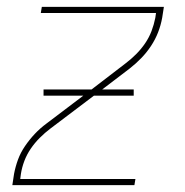

<svg xmlns="http://www.w3.org/2000/svg" viewBox="-20 -540 540 560"><path d="M16 0 21 -33Q25 -54 32.5 -74.5Q40 -95 53 -114Q66 -133 81.5 -149.5Q97 -166 116 -180L223 -261H107V-279H247L346 -355Q362 -367 377 -382Q392 -397 403.5 -414Q415 -431 422 -449.5Q429 -468 433 -488L435 -502H99L102 -520H458L453 -488Q449 -466 441 -445.5Q433 -425 420.5 -406Q408 -387 392 -370.5Q376 -354 358 -340L278 -279H370V-261H254L127 -165Q111 -153 96 -138Q81 -123 69.5 -106Q58 -89 51 -70.5Q44 -52 41 -33L39 -18H375L372 0Z"/></svg>

Font: Iosevka Curly Thin
Style: Italic
Weight: 100
Italic angle: -9°
Monospace: yes
Designer: Belleve Invis
Foundry: Belleve Invis
Version: Version 22.1.2; ttfautohint (v1.8.4)